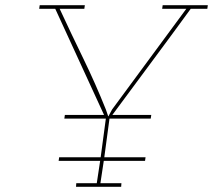

<svg xmlns="http://www.w3.org/2000/svg" viewBox="-20 -720 821 740"><path d="M539 -100 541 -114H382L402 -263H561L563 -277H413Q489 -380 564.5 -481.5Q640 -583 715 -686H779L781 -700H607L605 -686H698L412 -298L398 -272H397L388 -298Q348 -398 301.5 -493.5Q255 -589 210 -686H305L307 -700H133L131 -686H193L381 -277H230L228 -263H388L368 -114H208L206 -100H366L353 -14H274L273 0H447L448 -14H367L380 -100Z"/></svg>

Font: Josefin Slab Thin
Style: Italic
Weight: 100
Italic angle: -12°
Designer: Santiago Orozco
Foundry: Typemade
Version: Version 2.000